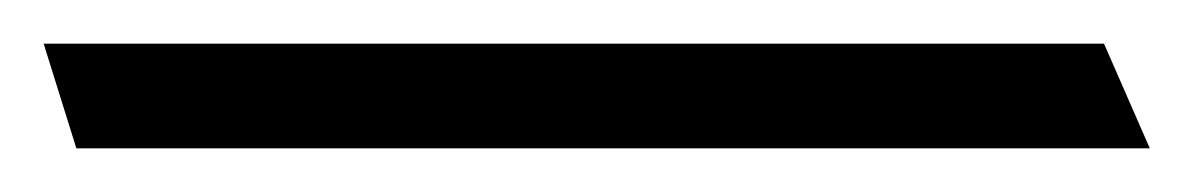

<svg xmlns="http://www.w3.org/2000/svg" viewBox="-45 93 547 88"><path d="M461 113 482 161H-10L-25 113Z"/></svg>

Font: Marck Script
Style: Regular
Weight: 400
Designer: Denis Masharov, Marck Fogel
Foundry: Denis Masharov
Version: Version 1.002